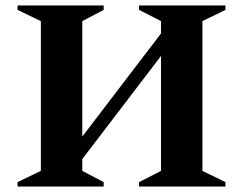

<svg xmlns="http://www.w3.org/2000/svg" viewBox="-20 -680 886 700"><path d="M44 0V-16L129 -57V-603L44 -644V-660H358V-644L280 -603V-182L567 -558V-603L487 -644V-660H802V-644L718 -603V-57L802 -16V0H487V-16L567 -57V-476L280 -100V-57L358 -16V0Z"/></svg>

Font: Spectral SC
Style: Bold
Weight: 700
Designer: Jean-Baptiste Levee
Foundry: Production Type
Version: Version 2.001